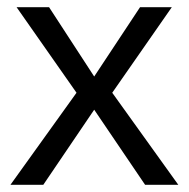

<svg xmlns="http://www.w3.org/2000/svg" viewBox="-20 -512 523 532"><path d="M100 0H9L192 -255L26 -492H116L241 -300L368 -492H456L291 -255L474 0H382L241 -208Z"/></svg>

Font: Wix Madefor Text
Style: Regular
Weight: 400
Designer: Dalton Maag Ltd
Foundry: Dalton Maag Ltd
Version: Version 3.100